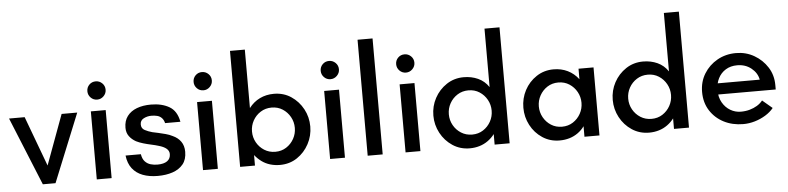

<svg xmlns="http://www.w3.org/2000/svg" viewBox="-45 -987 5077 1237"><g transform="rotate(-5 2493.0 -369.0)"><path d="M190 1 10 -440H111L231 -117L350 -440H451L272 1Z M539 0V-440H635V0ZM587 -512Q562 -512 545 -529.5Q528 -547 528 -571Q528 -596 545 -613Q562 -630 587 -630Q611 -630 628.5 -613Q646 -596 646 -571Q646 -547 628.5 -529.5Q611 -512 587 -512Z M933 12Q878 12 836 -4Q794 -20 768.5 -53Q743 -86 737 -137H836Q841 -106 856.5 -89.5Q872 -73 893 -67Q914 -61 937 -61Q978 -61 1000 -76.5Q1022 -92 1022 -122Q1022 -143 1004.5 -157.5Q987 -172 954 -181Q935 -187 909 -192.5Q883 -198 857.5 -205.5Q832 -213 812 -223Q785 -238 768.5 -260.5Q752 -283 752 -315Q752 -360 774.5 -390Q797 -420 836.5 -435Q876 -450 928 -450Q998 -450 1046.5 -422Q1095 -394 1108 -323H1009Q1004 -344 992 -356.5Q980 -369 963 -373.5Q946 -378 925 -378Q898 -378 875 -366Q852 -354 852 -328Q852 -302 874 -290.5Q896 -279 922 -272Q937 -269 959.5 -264Q982 -259 1006.5 -252.5Q1031 -246 1050 -236Q1084 -221 1103 -194Q1122 -167 1122 -128Q1122 -78 1097 -47.5Q1072 -17 1029.5 -2.5Q987 12 933 12Z M1226 0V-440H1322V0ZM1274 -512Q1249 -512 1232 -529.5Q1215 -547 1215 -571Q1215 -596 1232 -613Q1249 -630 1274 -630Q1298 -630 1315.5 -613Q1333 -596 1333 -571Q1333 -547 1315.5 -529.5Q1298 -512 1274 -512Z M1723 10Q1690 10 1660 1Q1630 -8 1605.5 -26Q1581 -44 1562 -68V0H1466V-750H1562V-372Q1591 -410 1632 -430Q1673 -450 1723 -450Q1786 -450 1834.5 -417.5Q1883 -385 1911 -333Q1939 -281 1939 -220Q1939 -160 1911 -107.5Q1883 -55 1834.5 -22.5Q1786 10 1723 10ZM1701 -77Q1741 -77 1772 -97Q1803 -117 1821 -149.5Q1839 -182 1839 -220Q1839 -258 1821 -290.5Q1803 -323 1772 -343Q1741 -363 1701 -363Q1661 -363 1629.5 -343Q1598 -323 1580 -290.5Q1562 -258 1562 -220Q1562 -182 1580 -149.5Q1598 -117 1629.5 -97Q1661 -77 1701 -77Z M2048 0V-440H2144V0ZM2096 -512Q2071 -512 2054 -529.5Q2037 -547 2037 -571Q2037 -596 2054 -613Q2071 -630 2096 -630Q2120 -630 2137.5 -613Q2155 -596 2155 -571Q2155 -547 2137.5 -529.5Q2120 -512 2096 -512Z M2291 0V-750H2388V0Z M2536 0V-440H2632V0ZM2584 -512Q2559 -512 2542 -529.5Q2525 -547 2525 -571Q2525 -596 2542 -613Q2559 -630 2584 -630Q2608 -630 2625.5 -613Q2643 -596 2643 -571Q2643 -547 2625.5 -529.5Q2608 -512 2584 -512Z M2951 10Q2889 10 2840 -22.5Q2791 -55 2763 -107.5Q2735 -160 2735 -220Q2735 -281 2763 -333Q2791 -385 2840 -417.5Q2889 -450 2951 -450Q3001 -450 3043 -431Q3085 -412 3112 -372V-750H3209V0H3112V-68Q3094 -44 3069 -26Q3044 -8 3014 1Q2984 10 2951 10ZM2974 -77Q3014 -77 3045 -97Q3076 -117 3094 -149.5Q3112 -182 3112 -220Q3112 -258 3094 -290.5Q3076 -323 3045 -343Q3014 -363 2974 -363Q2934 -363 2902.5 -343Q2871 -323 2853 -290.5Q2835 -258 2835 -220Q2835 -182 2853 -149.5Q2871 -117 2902.5 -97Q2934 -77 2974 -77Z M3532 10Q3470 10 3421 -22.5Q3372 -55 3344.5 -107.5Q3317 -160 3317 -220Q3317 -281 3344.5 -333Q3372 -385 3421 -417.5Q3470 -450 3532 -450Q3582 -450 3623 -430Q3664 -410 3693 -372V-440H3790V0H3693V-68Q3676 -44 3651 -26Q3626 -8 3596 1Q3566 10 3532 10ZM3555 -77Q3595 -77 3626 -97Q3657 -117 3675 -149.5Q3693 -182 3693 -220Q3693 -258 3675 -290.5Q3657 -323 3626 -343Q3595 -363 3555 -363Q3515 -363 3484 -343Q3453 -323 3435 -290.5Q3417 -258 3417 -220Q3417 -182 3435 -149.5Q3453 -117 3484 -97Q3515 -77 3555 -77Z M4111 10Q4049 10 4000 -22.5Q3951 -55 3923 -107.5Q3895 -160 3895 -220Q3895 -281 3923 -333Q3951 -385 4000 -417.5Q4049 -450 4111 -450Q4161 -450 4203 -431Q4245 -412 4272 -372V-750H4369V0H4272V-68Q4254 -44 4229 -26Q4204 -8 4174 1Q4144 10 4111 10ZM4134 -77Q4174 -77 4205 -97Q4236 -117 4254 -149.5Q4272 -182 4272 -220Q4272 -258 4254 -290.5Q4236 -323 4205 -343Q4174 -363 4134 -363Q4094 -363 4062.5 -343Q4031 -323 4013 -290.5Q3995 -258 3995 -220Q3995 -182 4013 -149.5Q4031 -117 4062.5 -97Q4094 -77 4134 -77Z M4720 8Q4650 8 4594.5 -20.5Q4539 -49 4506 -100.5Q4473 -152 4473 -221Q4473 -287 4505 -339Q4537 -391 4591 -421.5Q4645 -452 4712 -452Q4776 -452 4829 -421.5Q4882 -391 4914.5 -340Q4947 -289 4947 -224V-196H4546V-268H4850Q4842 -312 4804 -342.5Q4766 -373 4713 -373Q4670 -373 4638.5 -353.5Q4607 -334 4590 -300.5Q4573 -267 4573 -224Q4573 -178 4592.5 -144Q4612 -110 4643.5 -91.5Q4675 -73 4711 -73Q4742 -73 4768.5 -80.5Q4795 -88 4816.5 -101Q4838 -114 4853 -133L4917 -79Q4896 -53 4864 -33.5Q4832 -14 4795 -3Q4758 8 4720 8Z"/></g></svg>

Font: Teachers Medium
Style: Regular
Weight: 500
Designer: Alfredo Marco Pradil, Chank Diesel
Version: Version 1.001